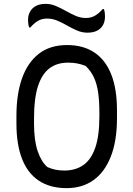

<svg xmlns="http://www.w3.org/2000/svg" viewBox="-20 -953 690 993"><path d="M327 -720Q410 -720 467.5 -682Q525 -644 555 -569Q585 -494 585 -382V-342Q585 -224 553 -143Q521 -62 463 -21Q405 20 325 20Q239 20 181 -18.5Q123 -57 94 -131.5Q65 -206 65 -314V-354Q65 -466 94 -548Q123 -630 181 -675Q239 -720 327 -720ZM156 -312Q156 -228 174.5 -172.5Q193 -117 225 -89Q245 -80 266 -75.5Q287 -71 313 -71Q370 -71 410.5 -99Q451 -127 472.5 -188.5Q494 -250 494 -351V-368Q494 -431 487.5 -475.5Q481 -520 465.5 -553Q450 -586 423 -612Q400 -621 379 -625Q358 -629 332 -629Q274 -629 235 -599Q196 -569 176 -506Q156 -443 156 -344ZM424 -860Q450 -860 470.5 -871.5Q491 -883 511 -906H517Q520 -900 521.5 -889.5Q523 -879 523 -870Q523 -854 520.5 -844Q518 -834 514 -826Q504 -806 483.5 -795Q463 -784 432 -784Q405 -784 379 -795Q353 -806 328 -820.5Q303 -835 277 -846Q251 -857 224 -857Q198 -857 178 -846Q158 -835 137 -811H131Q128 -819 126.5 -828.5Q125 -838 125 -847Q125 -863 127.5 -872.5Q130 -882 134 -890Q144 -910 164.5 -921.5Q185 -933 216 -933Q243 -933 269 -922Q295 -911 320.5 -896.5Q346 -882 371.5 -871Q397 -860 424 -860Z"/></svg>

Font: Code D Ace
Style: Regular
Weight: 400
Version: Version 1.085; ttfautohint (v1.8.4.7-5d5b);Nerd Fonts 3.0.2